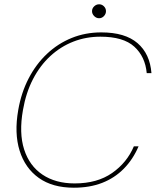

<svg xmlns="http://www.w3.org/2000/svg" viewBox="-20 -863 726 895"><path d="M324 12Q225 12 161 -33.5Q97 -79 71.5 -160.5Q46 -242 65 -350Q79 -431 113.5 -497.5Q148 -564 199 -612Q250 -660 314 -686Q378 -712 452 -712Q563 -712 621 -662Q679 -612 686 -522H664Q657 -599 606 -645.5Q555 -692 448 -692Q381 -692 322 -669Q263 -646 215 -602Q167 -558 134 -494.5Q101 -431 87 -350Q68 -243 92.5 -166.5Q117 -90 178 -49Q239 -8 328 -8Q433 -8 502.5 -56.5Q572 -105 604 -181H626Q600 -120 557 -76.5Q514 -33 456 -10.5Q398 12 324 12ZM442 -778Q429 -778 419 -788Q409 -798 409 -811Q409 -824 419 -833.5Q429 -843 442 -843Q455 -843 464.5 -833.5Q474 -824 474 -811Q474 -798 464.5 -788Q455 -778 442 -778Z"/></svg>

Font: DM Sans 17pt Thin
Style: Italic
Weight: 250
Italic angle: -10°
Version: Version 4.004;gftools[0.9.30]